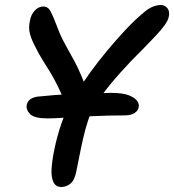

<svg xmlns="http://www.w3.org/2000/svg" viewBox="-20 -733 696 767"><path d="M169 -260Q118 -260 100.5 -277Q83 -294 87 -315Q90 -328 100.5 -336Q111 -344 130 -347Q156 -350 195 -353Q234 -356 277.5 -357.5Q321 -359 360 -360.5Q399 -362 423 -362Q471 -362 495.5 -352Q520 -342 528.5 -329Q537 -316 534 -305Q532 -291 517.5 -281.5Q503 -272 477 -272Q413 -272 351.5 -269Q290 -266 242 -263Q194 -260 169 -260ZM225 14Q203 14 193.5 -5.5Q184 -25 186 -58.5Q188 -92 197 -135Q207 -186 226.5 -243Q246 -300 283 -358Q306 -396 338.5 -441Q371 -486 408 -530.5Q445 -575 482 -614.5Q519 -654 553 -682Q574 -700 591 -706.5Q608 -713 622 -713Q639 -713 649 -700Q659 -687 654 -665Q651 -651 637 -631.5Q623 -612 600 -588Q577 -564 550 -536Q504 -491 461.5 -443.5Q419 -396 388 -354Q357 -312 344 -284Q331 -253 321 -215.5Q311 -178 302.5 -136Q294 -94 285 -49Q278 -13 261.5 0.5Q245 14 225 14ZM288 -258Q273 -258 266 -267Q259 -276 253 -293Q229 -352 211.5 -387.5Q194 -423 179 -447Q164 -471 149 -495Q134 -519 117 -554Q106 -575 99.5 -598.5Q93 -622 100 -652Q104 -675 119 -691Q134 -707 153 -707Q172 -707 182 -688Q192 -669 206 -632Q218 -599 230 -575.5Q242 -552 254 -531Q266 -510 278.5 -486.5Q291 -463 304.5 -431.5Q318 -400 333 -356Q336 -346 337.5 -335Q339 -324 337 -312Q333 -292 320 -275Q307 -258 288 -258Z"/></svg>

Font: Shantell Sans Medium
Style: Italic
Weight: 500
Italic angle: -11°
Designer: Stephen Nixon, Anya Danilova, Shantell Martin
Foundry: Arrow Type
Version: Version 1.011;[c5ecc13dd]